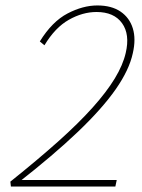

<svg xmlns="http://www.w3.org/2000/svg" viewBox="-20 -684 520 704"><path d="M18 -18Q118 -98 193 -165Q268 -232 319.5 -289.5Q371 -347 401 -396.5Q431 -446 441 -490Q457 -558 427.5 -599Q398 -640 334 -640Q283 -640 232.5 -611.5Q182 -583 143 -518L126 -532Q171 -605 227.5 -634.5Q284 -664 337 -664Q389 -664 422 -641.5Q455 -619 467 -580Q479 -541 467 -489Q454 -428 404.5 -357Q355 -286 266 -201Q177 -116 44 -12L45 -24H408L403 0H20Z"/></svg>

Font: Ysabeau Infant Thin
Style: Italic
Weight: 250
Italic angle: -12°
Designer: Christian Thalmann (Catharsis Fonts)
Version: Version 2.001;gftools[0.9.30]; featfreeze: ss01,ss02,lnum